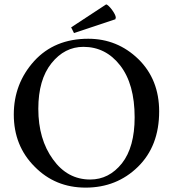

<svg xmlns="http://www.w3.org/2000/svg" viewBox="-20 -842 790 877"><path d="M509 -763 507 -754 318 -691 305 -717 465 -822Q474 -820 491 -798Q507 -776 509 -763ZM383 -665Q516 -665 612 -572Q707 -479 707 -333Q707 -175 610 -80Q513 15 371 15Q232 15 138 -81Q43 -176 43 -319Q43 -460 136 -563Q229 -665 383 -665ZM361 -628Q275 -628 215 -553Q155 -478 155 -345Q155 -206 222 -114Q288 -22 392 -22Q478 -22 537 -96Q595 -170 595 -306Q595 -458 529 -543Q463 -628 361 -628Z"/></svg>

Font: Triodion
Style: Regular
Weight: 400
Version: Version 1.201; ttfautohint (v1.8.4.7-5d5b)